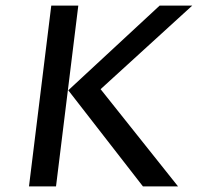

<svg xmlns="http://www.w3.org/2000/svg" viewBox="-20 -669 710 689"><path d="M619 0 341 -349 670 -649H553L225 -345L493 0ZM181 0 261 -649H164L84 0Z"/></svg>

Font: Gamestation Text
Style: Italic
Weight: 400
Designer: Jonas Hecksher
Foundry: Jonas Hecksher, Playtypeª, e-types AS
Version: Version 1.003